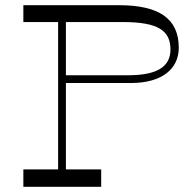

<svg xmlns="http://www.w3.org/2000/svg" viewBox="-20 -720 757 740"><path d="M438 -700H70V-635H204V-67H70V0H370V-67H234V-400H484C605 -400 669 -455 669 -536C669 -649 592 -700 438 -700ZM475 -430H234V-635H454C591 -635 637 -601 637 -529C637 -466 590 -430 475 -430Z"/></svg>

Font: Space Cowgirl Light
Style: Regular
Weight: 300
Designer: Valery Marier
Foundry: Valery Marier
Version: Version 1.000;hotconv 1.0.109;makeotfexe 2.5.65596